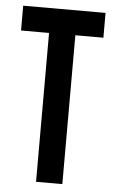

<svg xmlns="http://www.w3.org/2000/svg" viewBox="-52 -736 455 771"><g transform="rotate(5 176.0 -350.0)"><path d="M342 -600H229V0H123V-600H10V-700H342Z"/></g></svg>

Font: Bebas Kai
Style: Regular
Weight: 400
Designer: Ryoichi Tsunekawa
Foundry: Dharma Type
Version: Version 1.001;PS 001.001;hotconv 1.0.70;makeotf.lib2.5.58329